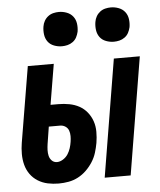

<svg xmlns="http://www.w3.org/2000/svg" viewBox="-53 -792 707 847"><g transform="rotate(-5 300.0 -369.0)"><path d="M377 0 463 -520H578L492 0ZM173 8Q148 8 124.5 3Q101 -2 81 -14.5Q61 -27 47.5 -46Q34 -65 28 -88Q22 -111 22 -136Q22 -161 26 -185L82 -520H197L167 -341H202Q226 -341 250 -336.5Q274 -332 294 -321Q314 -310 328.5 -292Q343 -274 350.5 -252Q358 -230 358 -205Q358 -180 354 -156Q350 -134 343.5 -113Q337 -92 324.5 -72.5Q312 -53 295.5 -37Q279 -21 259 -10.5Q239 0 217 4Q195 8 173 8ZM174 -87Q187 -87 200.5 -95.5Q214 -104 222 -116.5Q230 -129 234.5 -143Q239 -157 241 -171Q243 -183 243 -196Q243 -209 239 -220.5Q235 -232 224.5 -239Q214 -246 201 -246H151L139 -170Q137 -157 136.5 -143.5Q136 -130 139 -117.5Q142 -105 151 -96Q160 -87 174 -87ZM470 -594Q452 -594 435 -600.5Q418 -607 408 -620.5Q398 -634 395.5 -652Q393 -670 396 -688Q398 -701 404.5 -712.5Q411 -724 421.5 -732Q432 -740 444.5 -743Q457 -746 469 -746Q487 -746 504 -739.5Q521 -733 531.5 -719.5Q542 -706 544.5 -688Q547 -670 544 -652Q541 -639 535 -627.5Q529 -616 518 -608Q507 -600 494.5 -597Q482 -594 470 -594ZM240 -594Q222 -594 205 -600.5Q188 -607 178 -620.5Q168 -634 165.5 -652Q163 -670 166 -688Q168 -701 174.5 -712.5Q181 -724 191.5 -732Q202 -740 214.5 -743Q227 -746 239 -746Q257 -746 274 -739.5Q291 -733 301.5 -719.5Q312 -706 314.5 -688Q317 -670 314 -652Q311 -639 305 -627.5Q299 -616 288 -608Q277 -600 264.5 -597Q252 -594 240 -594Z"/></g></svg>

Font: Iosevka Extrabold Extended
Style: Italic
Weight: 800
Width: 7
Italic angle: -9°
Monospace: yes
Designer: Belleve Invis
Foundry: Belleve Invis
Version: Version 32.5.0; ttfautohint (v1.8.4)